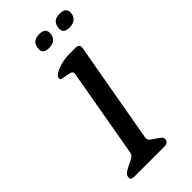

<svg xmlns="http://www.w3.org/2000/svg" viewBox="-203 -662 706 706"><g transform="rotate(-45 150.5 -309.0)"><path d="M301 -587Q295 -556 259 -556Q224 -556 230 -587Q234 -618 270 -618Q305 -618 301 -587ZM194 -587Q188 -556 153 -556Q118 -556 124 -587Q128 -618 164 -618Q198 -618 194 -587ZM218 -15Q215 0 196 0H40Q20 0 23 -15Q25 -26 35 -32.5Q45 -39 57 -44.5Q69 -50 79.5 -56Q90 -62 92 -73L153 -420Q155 -431 146.5 -434.5Q138 -438 127 -439.5Q116 -441 107 -443Q98 -445 100 -454Q101 -461 111 -467.5Q121 -474 134 -478.5Q147 -483 161 -485.5Q175 -488 185 -488H223Q243 -488 240 -469L170 -74Q168 -63 176 -56.5Q184 -50 193.5 -44Q203 -38 211 -31.5Q219 -25 218 -15Z"/></g></svg>

Font: Jura
Style: Italic
Weight: 400
Designer: Ed Merritt
Foundry: Ten by Twenty
Version: Version 1.007